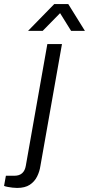

<svg xmlns="http://www.w3.org/2000/svg" viewBox="-117 -743 438 945"><path d="M-33 182Q-44 182 -56 180.5Q-68 179 -79 177Q-90 175 -97 172L-88 122H-46Q-22 122 -8 109.5Q6 97 10 73L116 -526H188L82 73Q78 101 65.5 126Q53 151 29.5 166.5Q6 182 -33 182ZM21 -591 150 -723H219L301 -591H233L164 -702H202L93 -591Z"/></svg>

Font: Archivo SemiBold Light
Style: Italic
Weight: 300
Italic angle: -10°
Version: Version 2.001